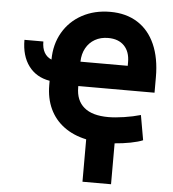

<svg xmlns="http://www.w3.org/2000/svg" viewBox="-62 -773 963 1066"><g transform="rotate(5 420.0 -240.5)"><path d="M207 -424.3Q207.5 -509.8 246.1 -576.2Q284.7 -642.6 353.3 -679.7Q421.9 -716.8 509.8 -716.8Q598.1 -716.8 661.9 -676.5Q725.6 -636.2 759.3 -560.1Q793 -483.9 793 -377.9V-291H368.2V-283.2Q368.2 -210.9 413.6 -172.4Q459 -133.8 548.8 -133.8Q586.4 -133.8 636.5 -141.4Q686.5 -148.9 728.5 -161.1L752.9 -22.5Q727.5 -11.7 684.8 -3.4Q642.1 4.9 596.7 8.3V236.3H437.5V0Q364.7 -15.6 313 -54Q261.2 -92.3 234.1 -150.4Q207 -208.5 207 -283.2V-306.2Q131.8 -318.8 89.8 -375Q47.9 -431.2 47.9 -520.5H153.3Q153.3 -483.4 167 -459.2Q180.7 -435.1 207 -424.3ZM631.8 -426.8V-447.3Q631.8 -505.4 599.9 -538.3Q567.9 -571.3 510.7 -571.3Q468.8 -571.3 437 -553.2Q405.3 -535.2 387.2 -502.4Q369.1 -469.7 368.2 -426.8Z"/></g></svg>

Font: Pretendard ExtraBold
Style: Regular
Weight: 800
Designer: Base glyphs from Inter by Rasmus Andersson; Hangeul glyphs from Noto Sans CJK(Source Han Sans) by Jang Soo-young and Kan
Foundry: Kil Hyung-jin
Version: Version 1.309